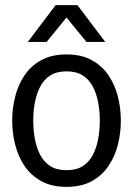

<svg xmlns="http://www.w3.org/2000/svg" viewBox="-20 -720 518 748"><path d="M27.5 -250Q27.5 -298 39.2 -344Q50.8 -390 75.9 -427Q101 -464 141.3 -486Q181.7 -508 239.2 -508Q296.7 -508 337 -486Q377.3 -464 402.4 -427Q427.5 -390 439.2 -344Q450.8 -298 450.8 -250Q450.8 -202 439.2 -156Q427.5 -110 402.4 -73Q377.3 -36 337 -14Q296.7 8 239.2 8Q181.7 8 141.3 -14Q101 -36 75.9 -73Q50.8 -110 39.2 -156Q27.5 -202 27.5 -250ZM109.5 -250Q109.5 -214.7 115.6 -180.2Q121.7 -145.8 135.9 -117.8Q150.2 -89.7 175.2 -73.3Q200.3 -57 239.2 -57Q278 -57 303.1 -73.3Q328.2 -89.7 342.4 -117.8Q356.7 -145.8 362.8 -180.2Q368.8 -214.7 368.8 -250Q368.8 -285.3 362.8 -319.2Q356.7 -353.2 342.4 -381.2Q328.2 -409.3 303.1 -425.7Q278 -442 239.2 -442Q200.3 -442 175.2 -425.7Q150.2 -409.3 135.9 -381.2Q121.7 -353.2 115.6 -319.2Q109.5 -285.3 109.5 -250ZM200 -700H281.7L390 -556.7H316.7ZM278.3 -700 161.7 -556.7H88.3L196.7 -700Z"/></svg>

Font: Epunda Slab Light
Style: Regular
Weight: 300
Designer: Simon Atzbach
Foundry: typofactur
Version: Version 1.102